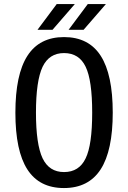

<svg xmlns="http://www.w3.org/2000/svg" viewBox="-20 -928 642 962"><path d="M243.2 -778.8 355 -907.7H264.2L168 -778.8ZM398.9 -778.8 510.7 -907.7H419.9L323.7 -778.8ZM544.9 -363.8Q544.9 -554.7 484.6 -648.4Q424.3 -742.2 300.8 -742.2Q177.7 -742.2 117.4 -648.4Q57.1 -554.7 57.1 -363.3Q57.1 -171.9 117.2 -78.9Q177.2 14.2 300.3 14.2Q423.8 14.2 484.4 -79.6Q544.9 -173.3 544.9 -363.8ZM193.4 -134.8Q160.2 -205.1 160.2 -363.8Q160.2 -522.9 193.4 -593.3Q226.6 -662.1 300.8 -662.1Q376.5 -662.1 409.2 -593.3Q441.9 -525.9 441.9 -363.8Q441.9 -201.7 409.2 -134.8Q376.5 -65.9 300.8 -65.9Q226.6 -65.9 193.4 -134.8Z"/></svg>

Font: Hack Dev
Style: Regular
Weight: 400
Designer: Christopher Simpkins
Foundry: Christopher Simpkins
Version: Version 2.0315